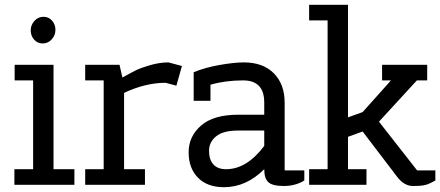

<svg xmlns="http://www.w3.org/2000/svg" viewBox="-20 -770 1834 800"><path d="M41 -435V-500H203V-65H290V0H40V-65H118V-435ZM158 -589Q136 -589 122 -605Q108 -621 108 -643.5Q108 -666 123.5 -683Q139 -700 161 -700Q183 -700 197 -684Q211 -668 211 -645.5Q211 -623 195.5 -606Q180 -589 158 -589Z M497 -65H584V0H335V-65H412V-435H335V-500H478L490 -447Q524 -466 545 -476.5Q566 -487 605.5 -498.5Q645 -510 682 -510L738 -495L715 -413L670 -425Q586 -425 497 -383Z M913 10Q844 10 805 -29.5Q766 -69 766 -135.5Q766 -202 818 -247Q870 -292 972 -292H1081V-343Q1081 -435 993 -435Q919 -435 857 -417V-350H787V-469Q832 -488 893.5 -499Q955 -510 996 -510Q1076 -510 1121 -464.5Q1166 -419 1166 -343V-60H1248V-18Q1211 5 1163 5Q1115 5 1098 -11Q1081 -27 1081 -65Q1006 10 913 10ZM922 -65Q1008 -65 1081 -162V-226H971Q910 -226 880.5 -202Q851 -178 851 -141.5Q851 -105 869 -85Q887 -65 922 -65Z M1430 -65H1507V0H1268V-65H1345V-685H1268V-750H1430V-281L1491 -303L1609 -435H1572V-500H1760V-435H1717L1559 -263L1718 -60H1794V-18Q1772 -5 1755 0Q1738 5 1701 5Q1664 5 1635 -33L1491 -222L1430 -200Z"/></svg>

Font: Cherry Swash
Style: Regular
Weight: 400
Designer: Kasatkina Nataliya
Foundry: Nataliya Kasatkina
Version: Version 1.001